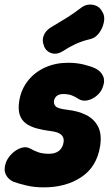

<svg xmlns="http://www.w3.org/2000/svg" viewBox="-41 -790 480 829"><path d="M147.8 19Q106.8 19 73.1 10.9Q39.4 2.8 18.2 -4.8Q-5.6 -15 -15.9 -36.6Q-26.2 -58.2 -15.6 -88Q-7.6 -109 10.5 -126.6Q28.6 -144.2 50.7 -151.5Q72.8 -158.8 91.8 -147.4Q106.2 -139 124.7 -132.5Q143.2 -126 171 -126Q197 -126 213.3 -138.5Q229.6 -151 233.6 -176Q236.8 -195.8 223.6 -208.1Q210.4 -220.4 177.8 -224Q145 -228.2 117.9 -235.5Q90.8 -242.8 71.5 -256.6Q52.2 -270.4 44.3 -293.9Q36.4 -317.4 42 -354Q50.2 -404 79.4 -441.1Q108.6 -478.2 153.6 -498.6Q198.6 -519 253.4 -519Q288.6 -519 319.3 -511.7Q350 -504.4 369.6 -495.2Q392.8 -484.4 403.4 -463Q414 -441.6 401.8 -411.2Q394.2 -391.2 375.6 -375.9Q357 -360.6 335.1 -356.4Q313.2 -352.2 295.8 -364.2Q284 -372.6 268.5 -378.3Q253 -384 231.8 -384Q215.2 -384 204.9 -376.3Q194.6 -368.6 192 -354Q190.4 -339.8 199.9 -330.3Q209.4 -320.8 249.4 -316Q296.6 -310.8 331.2 -293.4Q365.8 -276 382.6 -243.2Q399.4 -210.4 391.2 -158Q376.8 -69.8 310.3 -25.4Q243.8 19 147.8 19ZM232 -570Q206.4 -553.6 183 -559.9Q159.6 -566.2 148.8 -590.6V-592.6Q139.2 -614.8 147.7 -636.7Q156.2 -658.6 181 -673.2Q213 -692.2 244.1 -711.3Q275.2 -730.4 306.8 -754.6Q330.8 -774.2 359.3 -769.4Q387.8 -764.6 400.2 -739.8L403.8 -733.8Q412.4 -717 407.1 -692.1Q401.8 -667.2 386.4 -646.9Q371 -626.6 349 -621.2Q312.6 -612.8 284.1 -599.3Q255.6 -585.8 232 -570Z"/></svg>

Font: Winky Sans
Style: Italic
Weight: 400
Italic angle: -8.97852°
Designer: Simon Atzbach
Foundry: typofactur
Version: Version 1.205